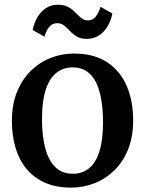

<svg xmlns="http://www.w3.org/2000/svg" viewBox="-20 -802 628 832"><path d="M31.5 -278.5Q31.5 -349.5 53.8 -404Q76 -458.5 114 -495.5Q152 -532.5 200 -551.2Q248 -570 300 -570Q386.5 -570 443.5 -532.8Q500.5 -495.5 528.8 -430.2Q557 -365 557 -280.5Q557 -208.5 534.8 -154Q512.5 -99.5 474.5 -62.8Q436.5 -26 388.2 -7.5Q340 11 288 11Q223.5 11 175.2 -10.2Q127 -31.5 95 -70.2Q63 -109 47.2 -162Q31.5 -215 31.5 -278.5ZM295.5 -49Q337.5 -49 366.8 -73.5Q396 -98 411.2 -147.5Q426.5 -197 426.5 -272Q426.5 -324.5 419.2 -368.2Q412 -412 396.8 -443.8Q381.5 -475.5 356.2 -492.8Q331 -510 295 -510Q253 -510 223.2 -485.5Q193.5 -461 177.8 -411.8Q162 -362.5 162 -287Q162 -234 169.5 -190.2Q177 -146.5 193 -114.8Q209 -83 234.2 -66Q259.5 -49 295.5 -49ZM121.5 -672Q132.5 -723.5 161.5 -752.5Q190.5 -781.5 231 -781.5Q259 -781.5 276.5 -771.2Q294 -761 306.8 -747.8Q319.5 -734.5 331.8 -724.2Q344 -714 360 -713.5Q382 -713.5 394.8 -729.8Q407.5 -746 415.5 -772.5L467 -743.5Q456.5 -693 427 -663.2Q397.5 -633.5 356.5 -633.5Q329.5 -633.5 312.5 -643.8Q295.5 -654 283.2 -667.5Q271 -681 258.2 -691.2Q245.5 -701.5 228 -701.5Q206 -701.5 193.2 -685.5Q180.5 -669.5 172.5 -643Z"/></svg>

Font: Merriweather Light 18pt SemiBold
Style: Regular
Weight: 600
Version: Version 2.100